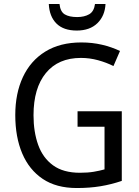

<svg xmlns="http://www.w3.org/2000/svg" viewBox="-20 -938 701 968"><path d="M371 -377H594V-26Q541 -8 486.5 1Q432 10 367 10Q264 10 195.5 -36Q127 -82 92 -164.5Q57 -247 57 -358Q57 -467 95.5 -549.5Q134 -632 208.5 -678Q283 -724 390 -724Q445 -724 494 -712.5Q543 -701 585 -681L552 -605Q516 -623 474 -634.5Q432 -646 388 -646Q274 -646 211.5 -570Q149 -494 149 -357Q149 -273 172.5 -207.5Q196 -142 247.5 -104.5Q299 -67 383 -67Q423 -67 452.5 -72Q482 -77 507 -84V-299H371ZM512 -918Q509 -858 471 -821Q433 -784 367 -784Q300 -784 264.5 -819.5Q229 -855 226 -918H280Q284 -879 306.5 -865.5Q329 -852 369 -852Q405 -852 429.5 -866Q454 -880 459 -918Z"/></svg>

Font: Noto Sans Thai SemCond
Style: Regular
Weight: 400
Width: 4
Designer: Monotype Design Team
Foundry: Monotype Imaging Inc.
Version: Version 2.002; ttfautohint (v1.8.4.7-5d5b)